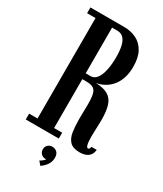

<svg xmlns="http://www.w3.org/2000/svg" viewBox="-217 -780 881 1039"><g transform="rotate(30 223.5 -261.0)"><path d="M367 8.5Q325 8.5 305.8 -11.5Q286.5 -31.5 281 -66.5Q275.5 -101.5 275.5 -146Q275.5 -172 276.2 -196.5Q277 -221 277 -239Q277 -281.5 271.2 -303.5Q265.5 -325.5 250.2 -333.8Q235 -342 206.5 -342H182.5V-36.5H233V0H26.5V-36.5H79V-664H26.5V-700H237.5Q280 -700 314 -683.2Q348 -666.5 368 -630.8Q388 -595 388 -537.5Q388 -494.5 376.2 -462.2Q364.5 -430 345 -408.8Q325.5 -387.5 302.2 -375.8Q279 -364 256 -361Q307 -359 334.2 -342.2Q361.5 -325.5 372.2 -291.2Q383 -257 383 -202.5Q383 -176.5 381.5 -150.2Q380 -124 380 -101Q380 -86.5 381 -70.5Q382 -54.5 385.8 -43.5Q389.5 -32.5 396 -32.5Q402 -32.5 405 -37.8Q408 -43 408 -49.5H441.5Q439.5 -29.5 430 -16.8Q420.5 -4 404.5 2.2Q388.5 8.5 367 8.5ZM182.5 -378.5H213Q236.5 -378.5 251.8 -399.5Q267 -420.5 274.5 -456.2Q282 -492 282 -535.5Q282 -576.5 275.5 -605Q269 -633.5 254.2 -648.8Q239.5 -664 215.5 -664H182.5ZM220.5 178 201 155.5Q206 153.5 216.8 145.5Q227.5 137.5 230 130.5Q229 131.5 224.5 131.5Q208.5 131.5 197.8 120.5Q187 109.5 187 93.5Q187 77 198 66.2Q209 55.5 225 55.5Q243 55.5 255 66.8Q267 78 267 100Q267 120.5 259 136Q251 151.5 240 161.8Q229 172 220.5 178Z"/></g></svg>

Font: Imbue Thin 10pt SemiBold
Style: Regular
Weight: 600
Version: Version 1.102